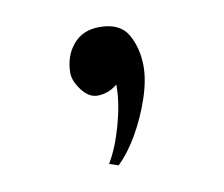

<svg xmlns="http://www.w3.org/2000/svg" viewBox="-44 -193 439 377"><g transform="rotate(-10 175.0 -5.0)"><path d="M247 -51Q247 -23 235 12.5Q223 48 204.5 80Q186 112 165 132L147 126Q164 98 176 55Q188 12 188 -21V-25Q170 -10 148 -10Q131 -10 117 -28.5Q103 -47 103 -63Q103 -96 122 -119Q141 -142 175 -142Q216 -142 231.5 -114.5Q247 -87 247 -51Z"/></g></svg>

Font: Kaisei Opti
Style: Regular
Weight: 400
Designer: Font-Kai, 金井和夫
Foundry: KAZUO KANAI
Version: Version 5.003